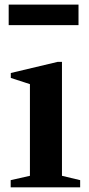

<svg xmlns="http://www.w3.org/2000/svg" viewBox="-20 -798 379 818"><path d="M25.5 0V-30.5L107.5 -49V-439.5L26 -466V-487L226 -534.5H244V-49L321.5 -30.5V0ZM17 -691V-778.5H314.5V-691Z"/></svg>

Font: Libre Caslon Text SemiBold
Style: Regular
Weight: 600
Designer: Pablo Impallari, Rodrigo Fuenzalida, Katja Schimmel
Foundry: Pablo Impallari, Rodrigo Fuenzalida
Version: Version 2.000